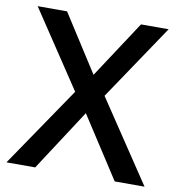

<svg xmlns="http://www.w3.org/2000/svg" viewBox="-79 -777 791 849"><g transform="rotate(10 316.0 -352.0)"><path d="M6 0 251 -360 22 -704H154L318 -448L486 -704H610L382 -365L626 0H492L314 -275L135 0Z"/></g></svg>

Font: Prodigy Sans Medium
Style: Regular
Weight: 500
Designer: Wei Huang
Foundry: Wei Huang
Version: Version 1.003; ttfautohint (v1.8.3)